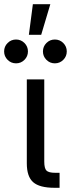

<svg xmlns="http://www.w3.org/2000/svg" viewBox="-66 -893 338 913"><path d="M193.4 0Q122.1 0 91.8 -26.6Q61.5 -53.2 61.5 -116.2V-515.6H144.5V-125Q144.5 -92.3 155 -81.8Q165.5 -71.3 197.3 -71.3H217.3V0ZM71.3 -727.5 90.3 -873H173.3L129.9 -727.5ZM10.3 -591.8Q-13.2 -591.8 -29.8 -608.4Q-46.4 -625 -46.4 -648.4Q-46.4 -671.9 -29.8 -688.5Q-13.2 -705.1 10.3 -705.1Q33.7 -705.1 50.3 -688.5Q66.9 -671.9 66.9 -648.4Q66.9 -625 50.3 -608.4Q33.7 -591.8 10.3 -591.8ZM194.8 -591.8Q171.4 -591.8 154.8 -608.4Q138.2 -625 138.2 -648.4Q138.2 -671.9 154.8 -688.5Q171.4 -705.1 194.8 -705.1Q218.3 -705.1 234.9 -688.5Q251.5 -671.9 251.5 -648.4Q251.5 -625 234.9 -608.4Q218.3 -591.8 194.8 -591.8Z"/></svg>

Font: Inter Display
Style: Regular
Weight: 400
Designer: Rasmus Andersson
Foundry: rsms
Version: Version 4.001;git-9221beed3